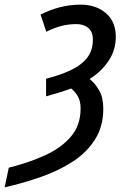

<svg xmlns="http://www.w3.org/2000/svg" viewBox="-93 -569 534 829"><path d="M-55 155Q30 134 100.5 102Q171 70 213 21Q255 -28 255 -100Q255 -131 244 -151.5Q233 -172 214 -187Q190 -178 162.5 -169.5Q135 -161 106 -153V-229Q165 -244 210.5 -265Q256 -286 282 -318Q308 -350 308 -397Q308 -432 288 -448.5Q268 -465 237 -465Q202 -465 170.5 -456.5Q139 -448 107 -432L82 -506Q167 -549 255 -549Q321 -549 364 -512.5Q407 -476 407 -410Q407 -353 376 -306.5Q345 -260 294 -228Q318 -209 335.5 -178Q353 -147 353 -99Q353 -24 318 32Q283 88 223 127.5Q163 167 86.5 194Q10 221 -73 240Z"/></svg>

Font: Noto Sans Condensed Medium
Style: Italic
Weight: 500
Width: 3
Italic angle: -12°
Designer: Monotype Design Team
Foundry: Monotype Imaging Inc.
Version: Version 2.013; ttfautohint (v1.8.4.7-5d5b)